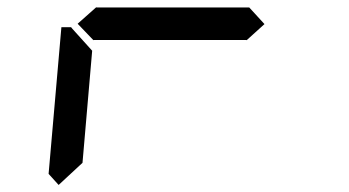

<svg xmlns="http://www.w3.org/2000/svg" viewBox="-20 -567 984 542"><path d="M145.5 -44.9 117.2 -76.2 153.3 -490.2H180.7L184.6 -485.4L240.2 -423.8L212.9 -107.4ZM726.6 -499 675.8 -453.1V-454.1H244.1V-453.1L199.2 -500L252 -546.9V-545.9H683.6Z"/></svg>

Font: my7seg
Style: Book
Weight: 400
Italic angle: -5°
Designer: Keshikan(Twitter:@keshinomi_88pro)
Version: Version 0.46